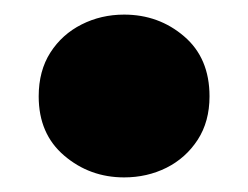

<svg xmlns="http://www.w3.org/2000/svg" viewBox="-20 -228 340 263"><path d="M150 15Q103 15 68 -14.8Q33 -44.5 33 -96Q33 -131 49 -156Q65 -181 91.8 -194.5Q118.5 -208 150 -208Q197.5 -208 232.2 -178.2Q267 -148.5 267 -96Q267 -61.5 250.8 -36.5Q234.5 -11.5 208 1.8Q181.5 15 150 15Z"/></svg>

Font: Geologica Roman Black
Style: Regular
Weight: 900
Designer: Sindre Bremnes, Frode Helland
Foundry: Monokrom Skriftforlag AS
Version: Version 1.010;gftools[0.9.28]